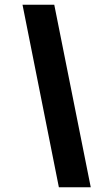

<svg xmlns="http://www.w3.org/2000/svg" viewBox="-20 -731 454 812"><path d="M75.2 -710.9H209.5L363.8 61H229Z"/></svg>

Font: TypoPRO Roboto
Style: Bold Italic
Weight: 700
Italic angle: -12°
Designer: Google
Version: Version 2.136; 2016